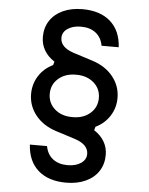

<svg xmlns="http://www.w3.org/2000/svg" viewBox="-65 -868 880 1137"><g transform="rotate(5 375.0 -300.0)"><path d="M379 -712Q331 -712 300 -691Q269 -670 269 -636Q269 -608 289 -587.5Q309 -567 348 -554L464 -517Q542 -492 586.5 -436.5Q631 -381 631 -310Q631 -251 600 -202.5Q569 -154 514 -128L373 -170V-174H377Q440 -174 480.5 -209.5Q521 -245 521 -300Q521 -355 480.5 -390.5Q440 -426 377 -426H373L234 -470L240 -492Q200 -518 179.5 -553.5Q159 -589 159 -632Q159 -687 186 -728.5Q213 -770 263 -793Q313 -816 379 -816Q484 -816 545 -762.5Q606 -709 612 -610H510Q501 -659 467 -685.5Q433 -712 379 -712ZM371 112Q419 112 450 91Q481 70 481 36Q481 8 461 -12.5Q441 -33 402 -46L286 -83Q208 -108 163.5 -163.5Q119 -219 119 -290Q119 -349 150 -397.5Q181 -446 236 -472L377 -430V-426H373Q310 -426 269.5 -390.5Q229 -355 229 -300Q229 -245 269.5 -209.5Q310 -174 373 -174H377L516 -130L510 -108Q550 -82 570.5 -46.5Q591 -11 591 32Q591 87 564 128.5Q537 170 487 193Q437 216 371 216Q266 216 205 162.5Q144 109 138 10H240Q249 59 283 85.5Q317 112 371 112Z"/></g></svg>

Font: Martian Mono VF sWd Rg
Style: Regular
Weight: 400
Width: 6
Monospace: yes
Designer: Roman Shamin
Foundry: Evil Martians
Version: Version 1.100